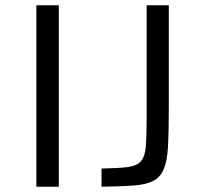

<svg xmlns="http://www.w3.org/2000/svg" viewBox="-20 -708 772 728"><path d="M118 0V-688H203V0ZM365 0V-69Q429 -70 464 -74.5Q499 -79 514.5 -97Q530 -115 533 -153.5Q536 -192 536 -261V-688H620V-290Q620 -206 617 -152Q614 -98 601 -67Q588 -36 561 -22Q534 -8 486.5 -4.5Q439 -1 365 0Z"/></svg>

Font: Saira Expanded
Style: Regular
Weight: 400
Width: 7
Designer: Hector Gatti with collaboration of the Omnibus-Type team
Foundry: Omnibus-Type
Version: Version 1.100; ttfautohint (v1.8.3)